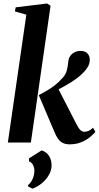

<svg xmlns="http://www.w3.org/2000/svg" viewBox="-20 -836 580 1126"><path d="M26 0 134.5 -750 67.5 -769 72 -793 256 -815.5 276.5 -802.5 161 0ZM388 10.5Q366 10.5 349.8 3Q333.5 -4.5 321 -21.5Q308.5 -38.5 297 -67.5L207.5 -278Q235 -292.5 258 -306.2Q281 -320 302.2 -336.5Q323.5 -353 343.5 -375.5Q365 -396.5 371.8 -423Q378.5 -449.5 380 -470.5Q381.5 -493.5 392.2 -508.2Q403 -523 418.8 -530.2Q434.5 -537.5 450.5 -537.5Q480 -537.5 493.2 -522.5Q506.5 -507.5 506.5 -487Q506.5 -462.5 494 -442Q481.5 -421.5 463.5 -405Q448.5 -389.5 424.2 -372.2Q400 -355 371.2 -338.2Q342.5 -321.5 313.8 -307.2Q285 -293 261.5 -283.5L315.5 -328L428 -108.5Q440.5 -83.5 451.5 -73.2Q462.5 -63 476 -63Q486.5 -63 499.5 -68.5Q512.5 -74 525.5 -87L539.5 -62.5Q528.5 -49 507.5 -31.8Q486.5 -14.5 456.5 -2Q426.5 10.5 388 10.5ZM170.5 270.5 144.5 257V249.5Q162.5 235 172.2 211.5Q182 188 181.5 164Q181.5 146.5 173.5 131.5Q165.5 116.5 150 110V93L224 46Q251.5 54 266.8 77.2Q282 100.5 282.5 132.5Q282.5 162 267.2 189.2Q252 216.5 226.5 237.8Q201 259 170.5 270.5Z"/></svg>

Font: Merriweather 96pt
Style: Bold Italic
Weight: 700
Italic angle: -7.8°
Version: Version 2.101